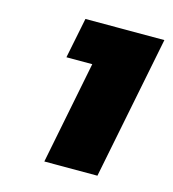

<svg xmlns="http://www.w3.org/2000/svg" viewBox="-73 -843 491 545"><g transform="rotate(15 172.5 -570.5)"><path d="M113 -781H345L261 -360H105L165 -662H89Z"/></g></svg>

Font: Gontserrat Black
Style: Italic
Weight: 900
Italic angle: -11.3°
Designer: Julieta Ulanovsky
Foundry: Julieta Ulanovsky
Version: Version 6.001